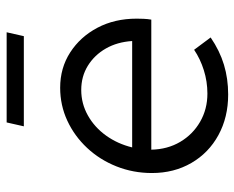

<svg xmlns="http://www.w3.org/2000/svg" viewBox="-86 -628 723 592"><g transform="rotate(-90 276.0 -332.5)"><path d="M280 9Q210 9 155 -21Q100 -51 69 -104.5Q38 -158 38 -226Q38 -284 58.5 -335.5Q79 -387 115.5 -426Q152 -465 199.5 -487Q247 -509 301 -509Q362 -509 410 -478Q458 -447 486 -394Q514 -341 514 -273Q514 -263 513.5 -251.5Q513 -240 511 -228H110Q111 -178 134 -139Q157 -100 196 -77.5Q235 -55 283 -55Q320 -55 355 -66Q390 -77 418 -96L456 -45Q415 -17 372 -4Q329 9 280 9ZM117 -287H445Q442 -333 422 -368Q402 -403 369 -423.5Q336 -444 294 -444Q252 -444 215.5 -423.5Q179 -403 153.5 -367.5Q128 -332 117 -287ZM182 -621 194 -674H472L460 -621Z"/></g></svg>

Font: Red Hat Display VF
Style: Italic
Weight: 300
Italic angle: -12°
Designer: Pentagram, MCKL
Foundry: Pentagram, MCKL
Version: Version 1.023